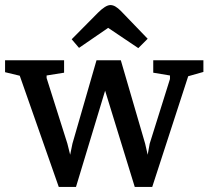

<svg xmlns="http://www.w3.org/2000/svg" viewBox="-42 -733 823 758"><path d="M190 5 36 -434 -22 -448V-495H211V-446L142 -435V-425L224 -166L235 -122L244 -166L339 -495H435L531 -166L541 -122L549 -166L629 -421V-435L563 -446V-495H761V-449L701 -432L559 5H490L373 -375L258 5ZM504 -543 385 -623 270 -544 241 -578 345 -683Q359 -697 371.5 -705Q384 -713 394 -713Q404 -713 414 -707Q424 -701 435 -690L541 -580Z"/></svg>

Font: Faustina Medium
Style: Regular
Weight: 500
Designer: Alfonso Garcia
Foundry: http://www.omnibus-type.com
Version: Version 1.200